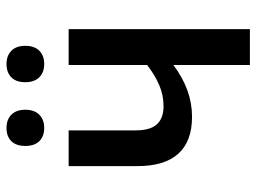

<svg xmlns="http://www.w3.org/2000/svg" viewBox="-116 -648 765 572"><g transform="rotate(-90 266.0 -362.5)"><path d="M357.9 0V-228Q320.8 -200.2 282.5 -186.3Q244.1 -172.4 203.6 -172.4Q130.4 -172.4 93.5 -213.4Q56.6 -254.4 56.6 -335.4V-540H163.1V-340.3Q163.1 -296.9 181.2 -277.1Q199.2 -257.3 234.9 -257.3Q268.6 -257.3 298.3 -270.3Q328.1 -283.2 357.9 -306.2V-540H464.8V0ZM360.8 -612.8Q335.9 -612.8 321.3 -627.4Q306.6 -642.1 306.6 -668.9Q306.6 -696.8 321.3 -710.9Q335.9 -725.1 360.8 -725.1Q385.3 -725.1 400.1 -710.7Q415 -696.3 415 -668.9Q415 -642.1 400.4 -627.4Q385.7 -612.8 360.8 -612.8ZM170.4 -612.8Q145.5 -612.8 131.1 -627.2Q116.7 -641.6 116.7 -668.9Q116.7 -696.8 131.1 -710.9Q145.5 -725.1 170.4 -725.1Q195.3 -725.1 210 -710.4Q224.6 -695.8 224.6 -668.9Q224.6 -642.6 210 -627.7Q195.3 -612.8 170.4 -612.8Z"/></g></svg>

Font: Open Sans
Style: Regular
Weight: 600
Width: 3
Foundry: Ascender Corporation
Version: Version 1.000